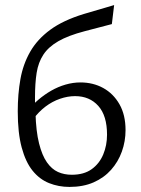

<svg xmlns="http://www.w3.org/2000/svg" viewBox="-20 -731 557 757"><path d="M254 6Q211 6 173.5 -9Q136 -24 108.5 -58Q81 -92 65.5 -149.5Q50 -207 50 -292Q50 -360 60.5 -419Q71 -478 99 -527Q127 -576 178 -613.5Q229 -651 311 -676L430 -711L421 -636L314 -608Q249 -591 210 -568.5Q171 -546 151 -515.5Q131 -485 124.5 -444Q118 -403 118 -347Q118 -338 118 -328Q118 -318 118 -309L120 -285Q122 -213 134 -165.5Q146 -118 165 -91Q184 -64 208.5 -53Q233 -42 263 -42Q311 -42 341.5 -64Q372 -86 387 -122Q402 -158 402 -200Q402 -275 367.5 -313.5Q333 -352 276 -352Q247 -352 216.5 -341.5Q186 -331 159 -310.5Q132 -290 111 -261L87 -293Q107 -317 131 -337.5Q155 -358 182 -373.5Q209 -389 238.5 -397.5Q268 -406 297 -406Q347 -406 387 -384Q427 -362 451 -320Q475 -278 475 -218Q475 -174 460.5 -133.5Q446 -93 418 -61.5Q390 -30 349 -12Q308 6 254 6Z"/></svg>

Font: Ysabeau Office
Style: Regular
Weight: 400
Designer: Christian Thalmann (Catharsis Fonts)
Version: Version 2.001;gftools[0.9.30]; featfreeze: tnum,lnum,ss02